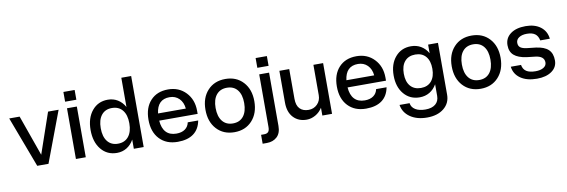

<svg xmlns="http://www.w3.org/2000/svg" viewBox="-60 -1184 5508 1864"><g transform="rotate(-10 2694.0 -252.0)"><path d="M32.2 -500H134.8L276.9 -99.1L415 -500H519L331.1 0H220.2Z M594.7 -662.1H705.6V-565.9H594.7ZM601.6 -500H698.7V0H601.6Z M1269.5 -700.2V0H1172.4V-90.8Q1145.5 -42 1102.5 -15.4Q1059.6 11.2 1005.4 11.2Q908.7 11.2 849.6 -61Q790.5 -133.3 790.5 -252Q790.5 -369.6 849.6 -441.4Q908.7 -513.2 1005.4 -513.2Q1059.6 -513.2 1102.5 -486.8Q1145.5 -460.4 1172.4 -412.1V-700.2ZM890.6 -252Q890.6 -168 927.5 -121.6Q964.4 -75.2 1030.3 -75.2Q1097.7 -75.2 1135 -121.6Q1172.4 -168 1172.4 -252Q1172.4 -335 1135 -380.9Q1097.7 -426.8 1030.3 -426.8Q964.4 -426.8 927.5 -380.9Q890.6 -335 890.6 -252Z M1361.3 -252Q1361.3 -371.1 1425.3 -440.4Q1489.3 -509.8 1599.1 -509.8Q1705.1 -509.8 1773.2 -438.5Q1841.3 -367.2 1841.3 -256.8V-226.1H1462.4Q1467.8 -150.9 1504.2 -112.1Q1540.5 -73.2 1606.4 -73.2Q1658.7 -73.2 1691.4 -96.7Q1724.1 -120.1 1732.4 -162.1H1835.4Q1819.8 -78.1 1761.7 -35.2Q1703.6 7.8 1605.5 7.8Q1493.2 7.8 1427.2 -62Q1361.3 -131.8 1361.3 -252ZM1600.1 -433.1Q1480 -433.1 1463.4 -296.9H1737.3Q1731.4 -359.4 1694.3 -396.2Q1657.2 -433.1 1600.1 -433.1Z M1922.9 -252Q1922.9 -369.6 1989 -441.4Q2055.2 -513.2 2164.1 -513.2Q2272.5 -513.2 2338.6 -441.4Q2404.8 -369.6 2404.8 -252Q2404.8 -133.3 2338.4 -61Q2272 11.2 2164.1 11.2Q2055.2 11.2 1989 -61Q1922.9 -133.3 1922.9 -252ZM2304.7 -252Q2304.7 -335 2267.8 -380.9Q2231 -426.8 2164.1 -426.8Q2097.2 -426.8 2060.1 -380.9Q2022.9 -335 2022.9 -252Q2022.9 -168 2060.1 -121.6Q2097.2 -75.2 2164.1 -75.2Q2231 -75.2 2267.8 -121.6Q2304.7 -168 2304.7 -252Z M2489.7 -662.1H2600.6V-565.9H2489.7ZM2412.6 81.1H2443.8Q2469.7 81.1 2483.2 67.4Q2496.6 53.7 2496.6 19V-500H2593.8V24.9Q2593.8 96.7 2554.7 132.8Q2515.6 168.9 2454.6 168.9H2412.6Z M2792.5 -207Q2792.5 -141.1 2823.5 -109.1Q2854.5 -77.1 2909.7 -77.1Q2961.4 -77.1 2996.1 -112.1Q3030.8 -147 3030.8 -201.2V-500H3126.5V0H3030.8V-77.1Q3004.4 -34.7 2962.2 -10.7Q2919.9 13.2 2875.5 13.2Q2794.9 13.2 2745.1 -39.6Q2695.3 -92.3 2695.3 -187V-500H2792.5Z M3218.3 -252Q3218.3 -371.1 3282.2 -440.4Q3346.2 -509.8 3456.1 -509.8Q3562 -509.8 3630.1 -438.5Q3698.2 -367.2 3698.2 -256.8V-226.1H3319.3Q3324.7 -150.9 3361.1 -112.1Q3397.5 -73.2 3463.4 -73.2Q3515.6 -73.2 3548.3 -96.7Q3581.1 -120.1 3589.4 -162.1H3692.4Q3676.8 -78.1 3618.7 -35.2Q3560.5 7.8 3462.4 7.8Q3350.1 7.8 3284.2 -62Q3218.3 -131.8 3218.3 -252ZM3457 -433.1Q3336.9 -433.1 3320.3 -296.9H3594.2Q3588.4 -359.4 3551.3 -396.2Q3514.2 -433.1 3457 -433.1Z M4258.8 -500V11.2Q4258.8 94.2 4196.3 145Q4133.8 195.8 4030.8 195.8Q3930.2 195.8 3864.5 150.4Q3798.8 105 3786.6 28.8H3885.7Q3891.1 69.8 3928.5 93Q3965.8 116.2 4027.8 116.2Q4091.3 116.2 4126.5 87.2Q4161.6 58.1 4161.6 5.9V-108.9Q4134.8 -61.5 4091.6 -35.6Q4048.3 -9.8 3993.7 -9.8Q3897.9 -9.8 3838.9 -79.3Q3779.8 -148.9 3779.8 -262.2Q3779.8 -374.5 3838.9 -443.8Q3897.9 -513.2 3993.7 -513.2Q4048.8 -513.2 4091.8 -487.5Q4134.8 -461.9 4161.6 -415V-500ZM4021 -97.2Q4087.4 -97.2 4124.5 -140.6Q4161.6 -184.1 4161.6 -262.2Q4161.6 -340.3 4124.8 -383.5Q4087.9 -426.8 4021 -426.8Q3954.1 -426.8 3917 -383.5Q3879.9 -340.3 3879.9 -262.2Q3879.9 -184.1 3917 -140.6Q3954.1 -97.2 4021 -97.2Z M4350.6 -252Q4350.6 -369.6 4416.7 -441.4Q4482.9 -513.2 4591.8 -513.2Q4700.2 -513.2 4766.4 -441.4Q4832.5 -369.6 4832.5 -252Q4832.5 -133.3 4766.1 -61Q4699.7 11.2 4591.8 11.2Q4482.9 11.2 4416.7 -61Q4350.6 -133.3 4350.6 -252ZM4732.4 -252Q4732.4 -335 4695.6 -380.9Q4658.7 -426.8 4591.8 -426.8Q4524.9 -426.8 4487.8 -380.9Q4450.7 -335 4450.7 -252Q4450.7 -168 4487.8 -121.6Q4524.9 -75.2 4591.8 -75.2Q4658.7 -75.2 4695.6 -121.6Q4732.4 -168 4732.4 -252Z M5166.5 -204.1 5081.5 -213.9Q4999.5 -225.6 4959.5 -260.5Q4919.4 -295.4 4919.4 -359.9Q4919.4 -429.7 4974.4 -470.9Q5029.3 -512.2 5123.5 -512.2Q5214.4 -512.2 5270.8 -469.2Q5327.1 -426.3 5335.4 -351.1H5240.7Q5232.4 -395 5204.1 -416Q5175.8 -437 5123.5 -437Q5074.7 -437 5045.7 -417.7Q5016.6 -398.4 5016.6 -366.2Q5016.6 -335.4 5036.6 -320.3Q5056.6 -305.2 5098.6 -299.8L5186.5 -290Q5269.5 -279.3 5308.6 -242.2Q5347.7 -205.1 5347.7 -134.8Q5347.7 -68.8 5292.5 -29.5Q5237.3 9.8 5146.5 9.8Q5046.4 9.8 4985.1 -32.7Q4923.8 -75.2 4914.6 -148.9H5015.6Q5022.9 -105 5054.7 -84.5Q5086.4 -64 5145.5 -64Q5194.3 -64 5223.9 -82.3Q5253.4 -100.6 5253.4 -131.8Q5253.4 -193.8 5166.5 -204.1Z"/></g></svg>

Font: Overused Grotesk Medium
Style: Regular
Weight: 500
Version: Version 0.002